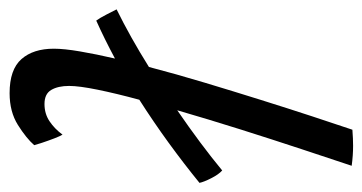

<svg xmlns="http://www.w3.org/2000/svg" viewBox="-250 -554 774 410"><g transform="rotate(90 137.0 -349.0)"><path d="M242 -35Q227 -18 198.8 -0.2Q170.5 17.5 131 17.5Q80.5 17.5 58.2 -7.8Q36 -33 36 -77Q36 -99 41.8 -132.8Q47.5 -166.5 57 -207.5Q15 -185 -24 -167.5Q-29 -174 -37.2 -189.8Q-45.5 -205.5 -48 -211Q-19.5 -225 11.8 -242.5Q43 -260 75 -280Q90 -337.5 108.5 -399Q127 -460.5 145.5 -519.5Q164 -578.5 180.5 -628.8Q197 -679 209 -714.5Q228.5 -716 243.5 -716Q263.5 -716 286 -713Q271 -668 250.5 -606Q230 -544 208.2 -475Q186.5 -406 167.5 -340.5Q241 -391 296 -436.5Q304.5 -429 312.5 -413.2Q320.5 -397.5 322.5 -388Q282 -355 237 -322.2Q192 -289.5 145 -259.5Q131.5 -209.5 123.5 -170.2Q115.5 -131 115.5 -109.5Q115.5 -86 124 -71.5Q132.5 -57 154 -57Q175 -57 191 -67.8Q207 -78.5 219.5 -95.5Q222.5 -91 227.5 -78Q232.5 -65 236.8 -52Q241 -39 242 -35Z"/></g></svg>

Font: Grandstander Light
Style: Italic
Weight: 300
Italic angle: -15°
Designer: Tyler Finck
Foundry: Etcetera Type Co
Version: Version 1.200; ttfautohint (v1.8.3)